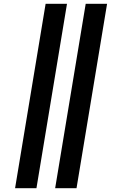

<svg xmlns="http://www.w3.org/2000/svg" viewBox="-20 -843 640 1006"><path d="M269 143 429 -823H541L381 143ZM59 143 219 -823H331L171 143Z"/></svg>

Font: Iosevka Etoile Heavy Oblique
Style: Regular
Weight: 900
Italic angle: -9°
Designer: Belleve Invis
Foundry: Belleve Invis
Version: Version 15.5.2; ttfautohint (v1.8.4)